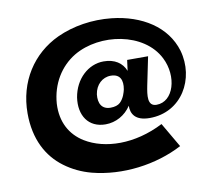

<svg xmlns="http://www.w3.org/2000/svg" viewBox="-81 -651 1058 939"><g transform="rotate(-10 447.5 -181.5)"><path d="M412 -47C463 -47 510 -73 539 -117C538 -77 558 -40 630 -40C789 -40 876 -193 835 -338C798 -462 679 -537 530 -553C435 -563 339 -548 259 -511C128 -450 45 -323 45 -166C45 -37 95 54 172 111C211 140 255 161 304 174C451 212 621 190 752 121L681 -1C537 73 388 69 292 10C227 -30 189 -97 194 -188C201 -285 250 -365 325 -410C459 -489 675 -456 745 -316C794 -219 759 -98 674 -98C627 -98 636 -152 645 -198L674 -339H570L563 -286C547 -327 510 -352 455 -352C379 -352 312 -291 297 -201C284 -113 327 -47 412 -47ZM450 -123C407 -123 390 -154 395 -199C402 -246 436 -277 477 -277C524 -277 537 -245 529 -200C526 -187 519 -158 498 -138C487 -128 471 -123 450 -123Z"/></g></svg>

Font: OSH Darker Grotesque Black
Style: Regular
Weight: 900
Designer: Gabriel Lam
Foundry: TypeRant
Version: Version 1.000;Glyphs 3.1.1 (3148)